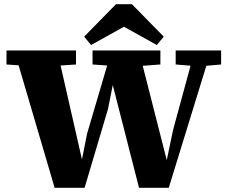

<svg xmlns="http://www.w3.org/2000/svg" viewBox="-20 -896 1083 917"><path d="M241 1 48 -655H253L372 -132H371L396 -258L513 -655H643L777 -129H776L807 -277L910 -655H988L786 1H644L518 -492H519L496 -376L384 1ZM11 -588V-655H343V-588L221 -580H129ZM422 -588V-655H746V-588L638 -580H539ZM819 -588V-655H1036V-588L945 -580H918ZM610 -876 762 -721 729 -681 524 -795H620L415 -681L382 -721L534 -876Z"/></svg>

Font: Source Serif 4 ExtraBold
Style: Regular
Weight: 800
Designer: Frank Grießhammer
Foundry: Adobe Systems Incorporated
Version: Version 4.004;hotconv 1.0.116;makeotfexe 2.5.65601